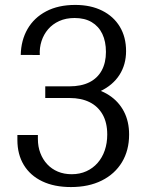

<svg xmlns="http://www.w3.org/2000/svg" viewBox="-20 -749 600 784"><path d="M269.7 14.8Q201.4 14.8 152.4 -8.7Q103.4 -32.2 77.2 -75.4Q51 -118.6 51 -177.6V-197.8H134.7V-181.6Q134.7 -150.2 144.7 -124.1Q154.6 -97.9 172.8 -78.4Q190.9 -58.9 216.3 -48.2Q241.7 -37.6 272.7 -37.6Q305.9 -37.6 332.7 -49.8Q359.5 -61.9 378.6 -83.8Q397.7 -105.6 407.8 -135.1Q417.9 -164.6 417.9 -199.8Q417.9 -248.3 398.9 -281.6Q380 -314.9 345.7 -331.9Q311.4 -348.8 264.8 -348.8H164.8V-396.4H262.8Q311.6 -396.4 344.9 -413Q378.2 -429.7 395.4 -461.4Q412.6 -493.1 412.6 -537Q412.6 -579.5 397.8 -610.6Q382.9 -641.7 354.4 -658.6Q325.9 -675.5 284.7 -675.5Q249.2 -675.5 221.9 -663.1Q194.6 -650.7 176.4 -629.5Q158.3 -608.3 149.6 -581.3Q140.8 -554.2 142.5 -524.4L64.7 -524.8Q66 -584.7 92.5 -630.7Q119.1 -676.7 168.6 -702.8Q218.2 -728.9 287.2 -728.9Q350.5 -728.9 397.1 -705.5Q443.8 -682.2 469.3 -639.9Q494.8 -597.6 494.8 -540.4Q494.8 -485.5 467.9 -443.3Q441 -401.2 389.5 -376.6Q338 -352 263.7 -348.8L334.4 -393.1Q387 -385.3 425.8 -359.9Q464.6 -334.5 485.9 -293.9Q507.2 -253.2 507.2 -199.8Q507.2 -135.2 478.1 -86.8Q448.9 -38.4 395.5 -11.8Q342.2 14.8 269.7 14.8Z"/></svg>

Font: Russolo 10pt ExtraLight
Style: Regular
Weight: 200
Designer: Micah Stupak-Hahn
Version: Version 1.000